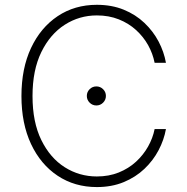

<svg xmlns="http://www.w3.org/2000/svg" viewBox="-20 -757 765 787"><path d="M377 9.8Q286.1 9.8 216.3 -36.6Q146.5 -83 107.2 -166.7Q67.9 -250.5 67.9 -363.3Q67.9 -476.6 107.2 -560.3Q146.5 -644 216.3 -690.7Q286.1 -737.3 377 -737.3Q438 -737.3 487.1 -717.3Q536.1 -697.3 572 -663.1Q607.9 -628.9 630.1 -586.7Q652.3 -544.4 660.2 -499.5H613.8Q606.4 -537.1 587.2 -571.8Q567.9 -606.4 537.6 -634Q507.3 -661.6 466.8 -677.7Q426.3 -693.8 377 -693.8Q305.2 -693.8 245.4 -655.5Q185.5 -617.2 149.4 -543.5Q113.3 -469.7 113.3 -363.3Q113.3 -256.3 149.4 -182.9Q185.5 -109.4 245.4 -71.5Q305.2 -33.7 377 -33.7Q426.3 -33.7 466.8 -50Q507.3 -66.4 537.4 -94Q567.4 -121.6 586.9 -156.2Q606.4 -190.9 613.8 -228H660.2Q652.3 -183.6 630.1 -141.4Q607.9 -99.1 572 -64.9Q536.1 -30.8 487.1 -10.5Q438 9.8 377 9.8ZM375 -324.7Q358.9 -324.7 347.4 -336.2Q335.9 -347.7 335.9 -363.8Q335.9 -379.9 347.4 -391.4Q358.9 -402.8 375 -402.8Q391.1 -402.8 402.6 -391.4Q414.1 -379.9 414.1 -363.8Q414.1 -347.7 402.6 -336.2Q391.1 -324.7 375 -324.7Z"/></svg>

Font: Inter ExtraLight
Style: Regular
Weight: 250
Designer: Rasmus Andersson
Foundry: rsms
Version: Version 4.001;git-66647c0bb